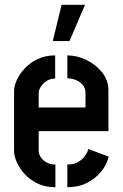

<svg xmlns="http://www.w3.org/2000/svg" viewBox="-20 -784 514 804"><path d="M201 -612 238 -764H336L271 -612ZM212 0Q169 0 136.5 -16Q104 -32 82.5 -56Q61 -80 50 -105.5Q39 -131 39 -150V-404Q39 -423 50 -448Q61 -473 83 -497Q105 -521 137 -536.5Q169 -552 211 -552V-455Q190 -455 175 -445Q160 -435 151 -421Q142 -407 142 -395V-334H338V-394Q338 -415 326.5 -428.5Q315 -442 297.5 -449Q280 -456 262 -456V-552Q302 -552 341.5 -533Q381 -514 407.5 -481Q434 -448 434 -405V-235H142V-150Q142 -140 150 -127Q158 -114 174 -104.5Q190 -95 212 -95ZM262 0V-95Q288 -95 306 -105Q324 -115 335 -130Q346 -145 350 -160L435 -128Q428 -96 404.5 -66.5Q381 -37 345 -18.5Q309 0 262 0Z"/></svg>

Font: Stick No Bills ExtraLight SemiBold
Style: Regular
Weight: 600
Version: Version 2.000